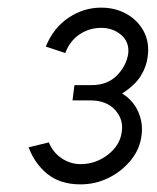

<svg xmlns="http://www.w3.org/2000/svg" viewBox="-20 -725 412 503"><path d="M191 -242Q138 -242 104.5 -269Q71 -296 55 -339L108 -352Q119 -325 142 -310Q165 -295 191 -295Q231 -295 263 -320Q295 -345 299 -380Q304 -412 281.5 -437Q259 -462 216 -462H170L175 -502H220Q261 -502 286 -527Q311 -552 316 -585Q319 -615 297.5 -633.5Q276 -652 245 -652Q214 -652 188.5 -635Q163 -618 151 -586L100 -603Q120 -652 159.5 -678.5Q199 -705 245 -705Q282 -705 311.5 -688.5Q341 -672 356.5 -643Q372 -614 367 -577Q364 -551 349 -526.5Q334 -502 300 -480Q329 -462 342 -432.5Q355 -403 351 -372Q347 -335 323 -305.5Q299 -276 264.5 -259Q230 -242 191 -242Z"/></svg>

Font: Kulim Park
Style: Italic
Weight: 400
Italic angle: -8°
Designer: Noponies / Dale Sattler
Foundry: Noponies
Version: Version 1.000; ttfautohint (v1.8.3)